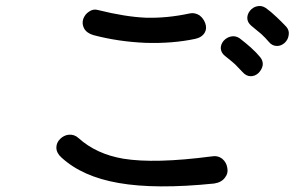

<svg xmlns="http://www.w3.org/2000/svg" viewBox="-20 -712 1040 657"><path d="M315.4 -677.7Q298.8 -682.6 284.2 -671.9Q270.5 -663.1 264.6 -646.5Q259.8 -629.9 267.6 -615.2Q276.4 -598.6 299.8 -591.8Q384.8 -569.3 478.5 -565.4Q570.3 -562.5 648.4 -579.1Q670.9 -584 680.7 -600.6Q688.5 -614.3 682.6 -631.8Q676.8 -648.4 663.1 -659.2Q646.5 -669.9 628.9 -666Q551.8 -649.4 479.5 -651.4Q409.2 -654.3 315.4 -677.7ZM249 -239.3Q234.4 -252.9 214.8 -251Q198.2 -249 185.5 -236.3Q172.9 -223.6 172.9 -207Q172.9 -188.5 190.4 -172.9Q261.7 -107.4 385.7 -85.9Q512.7 -63.5 712.9 -84Q738.3 -87.9 750 -104.5Q761.7 -119.1 757.8 -137.7Q754.9 -156.2 741.2 -168Q725.6 -180.7 704.1 -176.8Q509.8 -151.4 402.3 -168.9Q309.6 -184.6 249 -239.3ZM799.8 -581.1Q785.2 -590.8 769.5 -586.9Q755.9 -584 745.1 -572.3Q735.4 -560.5 735.4 -546.9Q736.3 -531.2 750 -520.5Q768.6 -505.9 784.2 -492.2Q797.9 -478.5 809.6 -465.8Q822.3 -451.2 837.9 -451.2Q852.5 -451.2 864.3 -461.9Q876 -473.6 878.9 -488.3Q880.9 -503.9 870.1 -516.6Q858.4 -531.2 837.9 -549.8Q820.3 -565.4 799.8 -581.1ZM889.6 -684.6Q875 -694.3 859.4 -690.4Q845.7 -687.5 835.9 -675.8Q826.2 -664.1 826.2 -650.4Q826.2 -635.7 839.8 -624Q860.4 -607.4 874 -595.7Q888.7 -582 899.4 -569.3Q911.1 -554.7 927.7 -554.7Q942.4 -554.7 954.1 -565.4Q965.8 -576.2 967.8 -591.8Q970.7 -607.4 960 -620.1Q942.4 -638.7 926.8 -653.3Q906.2 -672.9 889.6 -684.6Z"/></svg>

Font: Gungsuh
Style: Regular
Weight: 400
Version: Version 2.21